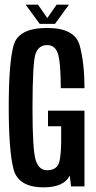

<svg xmlns="http://www.w3.org/2000/svg" viewBox="-20 -800 413 824"><path d="M167.5 4Q58 4 37.8 -74.8Q17.5 -153.5 17.5 -340.5Q17.5 -530 38.2 -605Q59 -680 182 -680Q301.5 -680 322 -605Q342.5 -530 342.5 -421.5H241Q240.5 -535 228.2 -570.8Q216 -606.5 182 -606.5Q147 -606.5 133.2 -571Q119.5 -535.5 119.5 -334.5Q119.5 -156 133.2 -112.8Q147 -69.5 182 -69.5Q213 -69.5 227.2 -88.8Q241.5 -108 242.5 -188.5V-258H186V-325H342.5V0H285L279.5 -46.5Q254 4 167.5 4ZM150.5 -697.5 90 -780H143L183 -722.5L223 -780H276L216 -697.5Z"/></svg>

Font: Anybody Condensed Medium
Style: Regular
Weight: 500
Width: 3
Designer: Tyler Finck
Foundry: Etcetera Type Company
Version: Version 1.010; ttfautohint (v1.8.3) -l 8 -r 50 -G 200 -x 14 